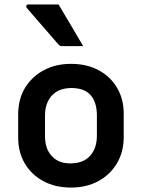

<svg xmlns="http://www.w3.org/2000/svg" viewBox="-20 -835 640 866"><path d="M300 -547Q371 -547 424.5 -518.5Q478 -490 508 -439Q538 -388 538 -322V-217Q538 -150 507.5 -98.5Q477 -47 423.5 -18Q370 11 300 11Q229 11 175.5 -18Q122 -47 92 -97.5Q62 -148 62 -214V-319Q62 -387 92.5 -438Q123 -489 177 -518Q231 -547 300 -547ZM303 -438Q245 -438 214 -404Q183 -370 183 -314V-221Q183 -161 216 -129Q245 -98 297 -98Q356 -98 386.5 -132.5Q417 -167 417 -222V-315Q417 -376 386 -409Q357 -438 303 -438ZM244 -815Q273 -767 300.5 -720Q328 -673 355 -627H260Q249 -627 243 -635Q215 -668 192 -694Q169 -720 147.5 -745Q126 -770 101 -799Q97 -804 99 -809.5Q101 -815 108 -815Z"/></svg>

Font: Recursive Sn Lnr St SmB
Style: Regular
Weight: 600
Version: Version 1.079;hotconv 1.0.112;makeotfexe 2.5.65598; ttfautoh